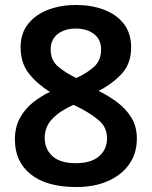

<svg xmlns="http://www.w3.org/2000/svg" viewBox="-20 -743 612 773"><path d="M286 -723Q348 -723 398.5 -704Q449 -685 478.5 -647Q508 -609 508 -552Q508 -487 470 -446Q432 -405 377 -377Q418 -357 453 -330.5Q488 -304 509.5 -268.5Q531 -233 531 -185Q531 -125 500 -81.5Q469 -38 414.5 -14Q360 10 287 10Q168 10 104 -41Q40 -92 40 -181Q40 -230 59.5 -266.5Q79 -303 111 -329Q143 -355 181 -373Q132 -403 97.5 -445.5Q63 -488 63 -553Q63 -609 93.5 -647Q124 -685 174.5 -704Q225 -723 286 -723ZM285 -628Q241 -628 212.5 -606Q184 -584 184 -544Q184 -500 214.5 -474.5Q245 -449 287 -429Q328 -447 357.5 -473Q387 -499 387 -544Q387 -584 358.5 -606Q330 -628 285 -628ZM160 -187Q160 -143 191 -114.5Q222 -86 285 -86Q347 -86 379 -114Q411 -142 411 -187Q411 -232 374.5 -261.5Q338 -291 290 -314L276 -321Q222 -297 191 -265Q160 -233 160 -187Z"/></svg>

Font: Noto Sans Gujarati UI SemiBold
Style: Regular
Weight: 600
Designer: Jelle Bosma - Monotype Design Team, Universal Thirst
Foundry: Monotype Imaging Inc.
Version: Version 2.106; ttfautohint (v1.8.4.7-5d5b)